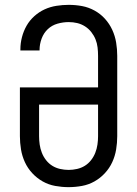

<svg xmlns="http://www.w3.org/2000/svg" viewBox="-20 -763 565 791"><path d="M262 8Q235 8 207.5 3Q180 -2 156 -15.5Q132 -29 113 -49.5Q94 -70 82.5 -95Q71 -120 66.5 -147.5Q62 -175 62 -202V-403H384V-533Q384 -550 382 -567.5Q380 -585 373.5 -601Q367 -617 356 -631Q345 -645 330 -654.5Q315 -664 298 -668Q281 -672 263 -672Q240 -672 217 -665.5Q194 -659 177 -643Q160 -627 151.5 -604Q143 -581 143 -558V-555H64V-560Q64 -585 70.5 -610Q77 -635 89.5 -657Q102 -679 121.5 -696.5Q141 -714 164 -724.5Q187 -735 212.5 -739Q238 -743 263 -743Q291 -743 318 -738Q345 -733 369.5 -719.5Q394 -706 412.5 -685.5Q431 -665 442.5 -640Q454 -615 458.5 -587.5Q463 -560 463 -533V-202Q463 -175 458.5 -147.5Q454 -120 442.5 -95Q431 -70 412 -49.5Q393 -29 369 -15.5Q345 -2 317.5 3Q290 8 262 8ZM263 -63Q280 -63 297.5 -67Q315 -71 329.5 -80Q344 -89 355 -103Q366 -117 372.5 -133.5Q379 -150 381.5 -167.5Q384 -185 384 -202V-332H141V-202Q141 -185 143.5 -167.5Q146 -150 152.5 -133.5Q159 -117 170 -103Q181 -89 195.5 -80Q210 -71 227.5 -67Q245 -63 263 -63Z"/></svg>

Font: Iosevka Pride
Style: Regular
Weight: 400
Monospace: yes
Designer: Belleve Invis
Foundry: Belleve Invis
Version: Version 30.3.1; ttfautohint (v1.8.4)